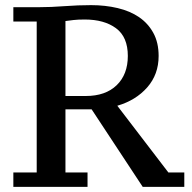

<svg xmlns="http://www.w3.org/2000/svg" viewBox="-20 -728 748 748"><path d="M235 -56H321V0H32V-56H123V-644H32V-700H133Q178 -700 231 -704Q284 -708 335 -708Q390 -708 438.5 -696.5Q487 -685 522 -661Q557 -637 577.5 -599.5Q598 -562 598 -510Q598 -438 553.5 -387.5Q509 -337 437 -316L636 -56H698V0H536L337 -302H235ZM314 -354Q391 -354 434.5 -396Q478 -438 478 -510Q478 -584 432 -618Q386 -652 310 -652Q284 -652 266.5 -650Q249 -648 235 -646V-354Z"/></svg>

Font: PT Serif Caption
Style: Regular
Weight: 400
Designer: A.Korolkova, O.Umpeleva, V.Yefimov
Foundry: ParaType Ltd
Version: Version 1.000W OFL